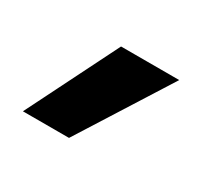

<svg xmlns="http://www.w3.org/2000/svg" viewBox="-55 -821 319 303"><g transform="rotate(30 104.5 -670.0)"><path d="M10 -587 93 -753H199L94 -587Z"/></g></svg>

Font: MB Grotesk
Style: Regular
Weight: 400
Designer: Nawras Khrais
Foundry: Nawras Khrais
Version: Version 1.000;PS 001.000;hotconv 1.0.88;makeotf.lib2.5.64775